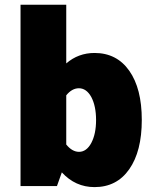

<svg xmlns="http://www.w3.org/2000/svg" viewBox="-20 -783 644 808"><path d="M240.2 -57.6C278.3 -16.1 324.2 4.4 377.9 4.4C439.9 4.4 488.8 -20.5 523.9 -70.8C559.1 -121.1 576.7 -189.9 576.7 -278.3C576.7 -366.7 559.1 -435.5 523.9 -485.4C488.8 -535.2 439.9 -560.1 377.9 -560.1C332.5 -560.1 292.5 -545.4 258.8 -516.1V-763.2H66.4V0H219.7ZM312 -411.6C333 -411.6 350.6 -399.4 364.3 -374.5C377.4 -349.6 384.3 -317.4 384.3 -277.8C384.3 -238.3 377.4 -206.5 364.3 -181.6C351.1 -156.7 333.5 -144 312.5 -144C293.5 -144 275.4 -154.3 258.8 -174.8V-381.8C274.9 -401.9 293 -411.6 312 -411.6Z"/></svg>

Font: Estedad Black
Style: Regular
Weight: 900
Designer: Amin Abedi
Version: Version 7.3